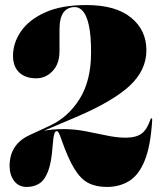

<svg xmlns="http://www.w3.org/2000/svg" viewBox="-20 -730 648 760"><path d="M18 -73Q18 -158 95.5 -194.5L177.5 -232.5Q250.5 -266.5 295.5 -339Q340.5 -411.5 340.5 -521.5Q340.5 -590.5 331.8 -629.8Q323 -669 308.5 -685.5Q294 -702 276.5 -702Q247 -702 231.2 -680.5Q215.5 -659 215.5 -612V-527Q215.5 -477.5 188.2 -448.8Q161 -420 123 -420Q80.5 -420 56 -443.2Q31.5 -466.5 31.5 -509.5Q31.5 -559.5 62.8 -605.5Q94 -651.5 158.5 -680.8Q223 -710 322.5 -710Q437.5 -710 498.5 -660.5Q559.5 -611 559.5 -531Q559.5 -452 493 -390.2Q426.5 -328.5 281 -266.5L154 -212.5Q188.5 -219 231 -219Q275 -219 318.8 -210.5Q362.5 -202 402.8 -193.5Q443 -185 477 -185Q519 -185 540.8 -201.5Q562.5 -218 575.5 -257Q577 -262.5 580 -261.5Q582.5 -261 582.5 -256Q576.5 -153 553 -95Q529.5 -37 491.2 -13.5Q453 10 403.5 10Q360.5 10 330 -5.5Q299.5 -21 274.5 -61.8Q249.5 -102.5 223 -178Q216 -198.5 212.2 -204.8Q208.5 -211 203.5 -211Q198.5 -211 194.8 -199.5Q191 -188 188.5 -154Q184 -88 170.5 -52.5Q157 -17 135.5 -3.5Q114 10 85.5 10Q54 10 36 -13.8Q18 -37.5 18 -73Z"/></svg>

Font: Fraunces 144pt S000 Black
Style: Regular
Weight: 900
Version: Version 1.000; ttfautohint (v1.8.3)